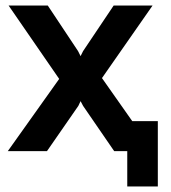

<svg xmlns="http://www.w3.org/2000/svg" viewBox="-20 -544 615 691"><path d="M438 127V0H391L279 -163L270 -180L262 -163L149 0H8L193 -260L11 -524H152L261 -360L270 -342L279 -360L389 -524H529L347 -263L456 -108H548V127Z"/></svg>

Font: Raleway
Style: Bold
Weight: 700
Designer: Matt McInerney, Pablo Impallari, Rodrigo Fuenzalida
Foundry: Matt McInerney, Pablo Impallari, Rodrigo Fuenzalida
Version: Version 4.026